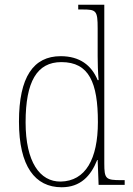

<svg xmlns="http://www.w3.org/2000/svg" viewBox="-20 -780 562 810"><path d="M240 10C319 10 363 -37 390 -105H392L396 0H506V-20H492C426 -20 420 -25 420 -91V-760H310V-740H327C386 -740 392 -736 392 -660V-543C392 -513 393 -477 396 -442H392C366 -505 316 -543 236 -543C121 -543 60 -455 60 -267C60 -78 128 10 240 10ZM236 -14C148 -13 88 -97 88 -264C88 -436 136 -518 239 -518C356 -518 393 -431 393 -265C393 -109 341 -16 236 -14Z"/></svg>

Font: Noto Serif Myanmar SemiCondensed Thin
Style: Regular
Weight: 100
Width: 4
Designer: Ben Mitchell and the Monotype Design Team
Foundry: Monotype Imaging Inc.
Version: Version 2.106